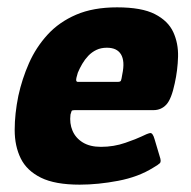

<svg xmlns="http://www.w3.org/2000/svg" viewBox="-20 -498 520 523"><path d="M30 -237Q40 -283 59 -326Q78 -369 109.5 -403.5Q141 -438 187.5 -458Q234 -478 299 -478Q366 -478 402 -459.5Q438 -441 452 -410.5Q466 -380 465 -343.5Q464 -307 456 -271Q447 -228 433 -213Q419 -198 398 -198H183Q176 -198 175 -195.5Q174 -193 172 -186Q169 -162 177.5 -142Q186 -122 205.5 -110Q225 -98 255 -98Q290 -98 321.5 -109Q353 -120 365 -126Q381 -134 388.5 -135.5Q396 -137 401 -119L415 -72Q420 -58 415.5 -53.5Q411 -49 397 -41Q357 -16 302 -5.5Q247 5 197 5Q130 5 91.5 -14Q53 -33 36.5 -66.5Q20 -100 20 -144Q20 -188 30 -237ZM313 -295Q317 -314 316 -327.5Q315 -341 309.5 -350Q304 -359 294.5 -363.5Q285 -368 271 -368Q255 -368 242.5 -362Q230 -356 220.5 -346Q211 -336 204 -324Q197 -312 192 -300Q187 -284 187.5 -279.5Q188 -275 192 -275Q219 -275 246.5 -275Q274 -275 301 -275Q308 -275 309.5 -278.5Q311 -282 313 -295Z"/></svg>

Font: Glory Thin ExtraBold
Style: Italic
Weight: 800
Italic angle: -12°
Version: Version 1.011